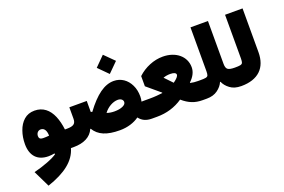

<svg xmlns="http://www.w3.org/2000/svg" viewBox="-125 -1191 2808 1896"><g transform="rotate(-20 1279.0 -243.0)"><path d="M274.9 2C233.4 33.7 124 75.2 23.4 100.1L107.4 272.9C296.9 209 407.2 123 441.9 0H468.8V-193.4H449.2C442.9 -247.1 431.2 -294.9 413.6 -336.9C377.9 -420.4 317.4 -471.2 229 -471.2C184.1 -471.2 147 -458 117.2 -431.6C87.4 -405.3 65.4 -370.6 50.8 -328.1C35.6 -285.6 28.3 -239.7 28.3 -191.4C28.3 -69.8 91.8 0 207.5 0C226.6 0 250.5 -2 270.5 -6.3ZM281.2 -189.5C259.8 -187 237.8 -186.5 217.8 -186.5C189.9 -186.5 175.8 -198.2 175.8 -221.7C175.8 -251.5 194.3 -275.9 223.6 -275.9C263.2 -275.9 280.8 -238.8 281.2 -189.5Z M564.9 -264.2C564.9 -211.4 539.1 -193.4 470.7 -193.4H468.8C451.2 -193.4 443.8 -165.5 443.8 -97.2C443.8 -27.3 451.2 0 468.8 0H470.7C578.6 0 654.3 -38.6 686 -112.8H690.9C737.3 -35.2 820.3 0 958.5 0C1039.1 0 1108.9 -22.5 1161.6 -60.1C1190.9 -21 1232.4 0 1293.5 0H1293.9V-193.4H1274.4C1268.1 -193.4 1261.2 -193.4 1253.9 -192.9C1257.8 -210.4 1260.3 -228 1260.3 -246.1C1260.3 -290.5 1252 -330.6 1234.9 -365.7C1201.2 -436 1139.6 -479 1064 -479C965.8 -479 871.1 -410.6 762.2 -263.7C758.3 -265.6 753.4 -268.6 748 -269V-384.3H564.9ZM1053.2 -556.6 1154.8 -657.7 1053.2 -758.8 952.6 -657.7ZM1038.6 -290C1070.3 -290 1092.3 -273.4 1092.3 -248.5C1092.3 -232.4 1081.1 -219.2 1058.6 -209C1036.1 -198.7 1007.3 -193.4 971.7 -193.4C941.4 -193.4 914.6 -197.8 891.1 -206.1C909.2 -231 932.1 -251.5 959.5 -267.1C986.8 -282.2 1013.2 -290 1038.6 -290Z M1601.1 -539.1C1553.7 -539.1 1507.3 -529.8 1460.9 -510.7C1414.6 -491.7 1373.5 -465.3 1336.9 -431.2V-324.2L1475.6 -207.5V-202.6C1460 -200.2 1439.9 -198.2 1415 -196.3C1390.1 -194.3 1365.7 -193.4 1341.8 -193.4H1293.9C1276.4 -193.4 1269 -165.5 1269 -97.2C1269 -28.3 1276.4 0 1293.9 0H1347.2C1448.7 0 1539.1 -27.3 1618.7 -81.5C1684.6 -24.4 1746.1 0 1826.7 0H1870.6V-193.4H1848.1C1818.4 -193.4 1794.4 -195.8 1767.6 -202.1V-207C1813 -249.5 1835.9 -294.9 1835.9 -343.3C1835.9 -457.5 1738.8 -539.1 1601.1 -539.1ZM1612.8 -353C1651.4 -353 1673.3 -342.3 1673.3 -324.2C1673.3 -307.6 1654.3 -286.1 1616.7 -259.3L1539.6 -339.8V-340.8C1562.5 -349.1 1586.9 -353 1612.8 -353Z M2053.7 -110.4C2065.9 -81.5 2086.9 -55.7 2116.7 -33.7C2146 -11.2 2185.1 0 2233.4 0H2233.9V-193.4H2233.4C2199.2 -193.4 2175.8 -198.2 2162.6 -207.5C2149.4 -216.8 2142.6 -236.3 2142.6 -265.1V-716.8H1959V-256.8C1959 -236.8 1957 -222.2 1953.6 -213.4C1945.8 -195.3 1923.3 -193.4 1870.6 -193.4C1863.3 -193.4 1856.9 -187 1852.5 -174.8C1848.1 -162.1 1845.7 -136.2 1845.7 -97.2C1845.7 -58.1 1848.1 -32.2 1852.5 -19.5C1856.9 -6.3 1863.3 0 1870.6 0C1916.5 0 1954.6 -11.2 1984.9 -33.2C2015.1 -55.2 2036.6 -80.6 2048.8 -110.4Z M2233.9 -193.4C2226.6 -193.4 2220.2 -187 2215.3 -174.8C2210.9 -162.1 2208.5 -136.2 2208.5 -97.2C2208.5 -58.1 2210.9 -32.2 2215.3 -19.5C2220.2 -6.3 2226.6 0 2233.9 0C2411.6 0 2506.3 -92.8 2506.3 -257.3V-716.8H2322.3V-257.3C2322.3 -237.3 2320.3 -222.7 2316.9 -213.9C2309.1 -195.8 2286.6 -193.4 2233.9 -193.4Z"/></g></svg>

Font: Estedad Black
Style: Regular
Weight: 900
Designer: Amin Abedi
Version: Version 7.3